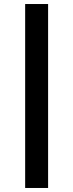

<svg xmlns="http://www.w3.org/2000/svg" viewBox="-20 -821 364 954"><path d="M219 113H105V-801H219Z"/></svg>

Font: A Bank Premium Med
Style: Regular
Weight: 500
Designer: Ninad Kale (Devanagari), Jonny Pinhorn (Latin), Htun Naung (Myanmar)
Foundry: Indian Type Foundry
Version: 4.004